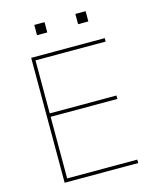

<svg xmlns="http://www.w3.org/2000/svg" viewBox="-131 -995 885 1084"><g transform="rotate(-15 311.5 -452.5)"><path d="M110 0V-730H540V-710H130V-400H520V-380H130V-20H540V0ZM415 -845V-905H475V-845ZM175 -845V-905H235V-845Z"/></g></svg>

Font: M PLUS 1 Thin Thin
Style: Regular
Weight: 250
Version: Version 1.001